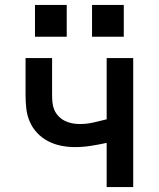

<svg xmlns="http://www.w3.org/2000/svg" viewBox="-20 -754 640 774"><path d="M410 0V-178Q378 -171 346 -166Q314 -161 282 -161Q254 -161 226.5 -166.5Q199 -172 174.5 -184.5Q150 -197 130.5 -217.5Q111 -238 100 -263.5Q89 -289 86 -316.5Q83 -344 83 -372V-520H190V-372Q190 -356 191.5 -340.5Q193 -325 199 -311Q205 -297 216 -285.5Q227 -274 241 -267Q255 -260 270.5 -257Q286 -254 301 -254Q329 -254 356 -260Q383 -266 410 -273V-520H517V0ZM479 -606H351V-734H479ZM249 -606H121V-734H249Z"/></svg>

Font: Iosevka SS04 Semibold Extended
Style: Regular
Weight: 600
Width: 7
Monospace: yes
Designer: Belleve Invis
Foundry: Belleve Invis
Version: Version 19.0.0; ttfautohint (v1.8.4)